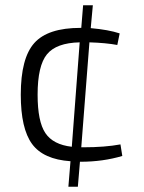

<svg xmlns="http://www.w3.org/2000/svg" viewBox="-20 -710 546 730"><path d="M438 -161 445 -117Q371 -95 286 -95H284L276 0H240L248 -97Q145 -104 102 -162.5Q59 -221 59 -350Q59 -489 110.5 -546.5Q162 -604 286 -604H289L296 -690H333L325 -603Q393 -597 435 -583L426 -539Q383 -547 320 -549L289 -150H297Q379 -150 438 -161ZM253 -152 283 -549Q194 -547 158.5 -503.5Q123 -460 123 -350Q123 -248 152.5 -204Q182 -160 253 -152Z"/></svg>

Font: Exo 2.0 Light
Style: Regular
Weight: 300
Designer: Natanael Gama
Version: Version 1.001;PS 001.001;hotconv 1.0.70;makeotf.lib2.5.58329